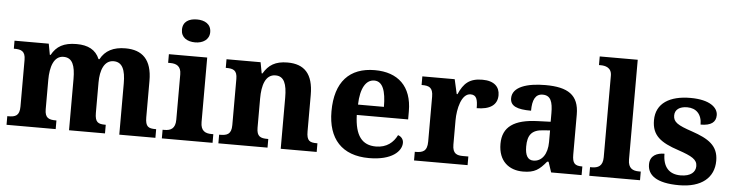

<svg xmlns="http://www.w3.org/2000/svg" viewBox="-47 -990 4650 1218"><g transform="rotate(5 2278.0 -380.5)"><path d="M19 0H332V-55H328C284 -55 258 -64 258 -120V-307C258 -389 280 -461 342 -461C399 -461 417 -412 417 -326V0H646V-55H643C598 -55 577 -64 577 -125V-319C577 -396 601 -461 661 -461C717 -461 737 -412 737 -326V0H967V-55H963C918 -55 898 -64 898 -125V-357C898 -492 836 -549 729 -549C652 -549 600 -522 570 -466H564C540 -524 490 -549 418 -549C335 -549 290 -522 259 -466H254L241 -536H23V-485H26C70 -485 97 -476 97 -420V-123C97 -64 70 -55 25 -55H19Z M1165 -625C1213 -625 1255 -649 1255 -698C1255 -750 1213 -771 1165 -771C1114 -771 1075 -750 1075 -698C1075 -649 1114 -625 1165 -625ZM1008 0H1331V-55H1319C1281 -55 1250 -68 1250 -125V-536H1006V-481H1020C1057 -481 1089 -468 1089 -415V-126C1089 -69 1059 -55 1020 -55H1008Z M1368 0H1681V-55H1676C1632 -55 1607 -64 1607 -120V-307C1607 -389 1627 -461 1692 -461C1747 -461 1765 -412 1765 -326V0H1994V-55H1990C1945 -55 1925 -64 1925 -125V-357C1925 -492 1867 -549 1761 -549C1683 -549 1640 -521 1608 -466H1603L1590 -536H1373V-481H1377C1421 -481 1446 -472 1446 -417V-123C1446 -64 1418 -55 1373 -55H1368Z M2328 10C2474 10 2534 -52 2534 -105C2534 -128 2519 -145 2499 -151C2476 -104 2434 -67 2365 -67C2277 -67 2231 -124 2227 -256H2554V-308C2554 -467 2464 -549 2317 -549C2156 -549 2065 -453 2065 -265C2065 -91 2154 10 2328 10ZM2394 -322H2229C2232 -427 2266 -483 2319 -483C2373 -483 2394 -423 2394 -322Z M2614 0H2955V-55H2922C2883 -55 2854 -63 2854 -122V-276C2854 -350 2877 -449 2935 -449C2973 -449 2981 -420 2981 -365C3063 -365 3112 -395 3112 -459C3112 -511 3078 -548 3002 -548C2920 -548 2883 -514 2852 -443H2847L2826 -536H2620V-481H2623C2667 -481 2693 -472 2693 -413V-127C2693 -64 2663 -55 2618 -55H2614Z M3308 10C3383 10 3412 -13 3456 -66H3465L3487 0H3681V-55H3677C3632 -55 3617 -71 3617 -125V-380C3617 -505 3546 -549 3403 -549C3288 -549 3193 -520 3193 -447C3193 -397 3237 -379 3326 -379C3326 -447 3344 -487 3391 -487C3442 -487 3456 -447 3456 -374V-320L3374 -317C3225 -312 3151 -262 3151 -153C3151 -42 3220 10 3308 10ZM3368 -65C3332 -65 3315 -94 3315 -150C3315 -221 3339 -258 3415 -262L3457 -265V-191C3457 -114 3422 -65 3368 -65Z M3730 0H4053V-55H4041C4003 -55 3972 -68 3972 -125V-760H3730V-705H3741C3767 -705 3811 -698 3811 -645V-125C3811 -68 3780 -55 3741 -55H3730Z M4302 10C4445 10 4524 -57 4524 -165C4524 -262 4460 -301 4355 -337C4262 -368 4233 -386 4233 -428C4233 -466 4263 -487 4312 -487C4368 -487 4405 -451 4405 -385C4472 -385 4502 -409 4502 -453C4502 -501 4451 -548 4327 -548C4196 -548 4108 -496 4108 -387C4108 -290 4164 -249 4279 -211C4367 -181 4401 -162 4401 -120C4401 -83 4372 -53 4306 -53C4234 -53 4193 -96 4193 -181C4147 -181 4101 -163 4101 -105C4101 -38 4156 10 4302 10Z"/></g></svg>

Font: Noto Serif Hentaigana Bold
Style: Regular
Weight: 700
Designer: Kazuhiro Yamada
Foundry: nipponia
Version: Version 1.000